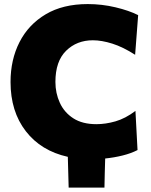

<svg xmlns="http://www.w3.org/2000/svg" viewBox="-20 -748 722 920"><path d="M309 151Q308 114 307 77.5Q306 40.5 305 3.5Q176.5 -25 103.5 -119.5Q30.5 -214 30.5 -355Q30.5 -462 73.5 -546.2Q116.5 -630.5 199 -679.5Q281.5 -728.5 400.5 -728.5Q468.5 -728.5 533.5 -713Q598.5 -697.5 642 -675.5L627.5 -485.5Q569 -523 518 -539Q467 -555 425 -555Q348 -555 296.8 -504.8Q245.5 -454.5 245.5 -355.5Q245.5 -301.5 266.8 -255.2Q288 -209 331.5 -181Q375 -153 442 -153Q486 -153 533.2 -166.5Q580.5 -180 629 -216.5L639 -29Q608 -13 567.8 -3Q527.5 7 484 11.5Q483 46 482 81Q481 116 480.5 151Z"/></svg>

Font: Heraclito ExtraBold
Style: Regular
Weight: 800
Designer: Kostas Bartsokas (font) & Cristiano Sobral (main changes)
Foundry: Kostas Bartsokas (font) & Cristiano Sobral (main changes)
Version: Version 1.00;July 8, 2020;FontCreator 13.0.0.2655 64-bit